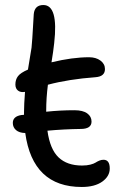

<svg xmlns="http://www.w3.org/2000/svg" viewBox="-20 -683 495 761"><path d="M304.2 58.1Q109.4 58.1 80.1 -155.8Q56.6 -156.2 43.7 -167.2Q30.8 -178.2 30.8 -195.8Q30.8 -221.7 64.9 -227.1Q66.4 -227.1 70.1 -227.5Q73.7 -228 75.2 -228V-238.8Q75.2 -269 79.1 -318.8Q61.5 -315.9 51.3 -324Q41 -332 41 -348.1Q41 -367.7 51.3 -381.1Q61.5 -394.5 90.8 -407.2Q104.5 -491.2 105 -494.1Q108.4 -530.3 110.6 -572.8Q112.8 -615.2 113.8 -627Q117.2 -663.1 151.9 -663.1Q211.9 -663.1 194.8 -512.2Q191.4 -480 184.1 -436Q266.6 -456.1 333 -456.1Q360.4 -456.1 378.2 -442.9Q396 -429.7 396 -409.2Q396 -379.9 358.9 -377Q252 -369.1 169.9 -347.2Q163.1 -294.9 163.1 -243.2V-240.2Q218.8 -246.1 274.9 -246.1Q308.6 -246.1 325.7 -233.6Q342.8 -221.2 342.8 -201.2Q342.8 -171.9 299.8 -171.9Q232.4 -170.9 168 -165Q178.2 -91.3 212.2 -59.1Q246.1 -26.9 305.2 -26.9Q324.2 -26.9 338.1 -30.5Q352.1 -34.2 358.4 -38.3Q364.7 -42.5 373 -46.1Q381.3 -49.8 390.1 -49.8Q415 -49.8 415 -15.1Q415 15.6 385.3 36.9Q355.5 58.1 304.2 58.1Z"/></svg>

Font: Shantell Sans Irregular Bouncy
Style: Regular
Weight: 400
Designer: Stephen Nixon, Anya Danilova, Shantell Martin
Foundry: Arrow Type
Version: Version 1.006;[9816181b4]